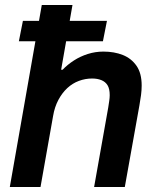

<svg xmlns="http://www.w3.org/2000/svg" viewBox="-20 -743 624 763"><path d="M19 0 146 -723H268L223 -466H229Q248 -486 273.5 -502.5Q299 -519 329 -528.5Q359 -538 391 -538Q434 -538 468 -524.5Q502 -511 522.5 -481.5Q543 -452 543 -403Q543 -385 540.5 -365.5Q538 -346 534 -324L476 0H354L410 -315Q412 -329 414 -341.5Q416 -354 416 -365Q416 -390 407.5 -404Q399 -418 383 -424.5Q367 -431 346 -431Q319 -431 293.5 -421.5Q268 -412 247.5 -393Q227 -374 212 -346Q197 -318 191 -282L141 0ZM55 -579 71 -660H405L389 -579Z"/></svg>

Font: Archivo SemiBold SemiBold
Style: Italic
Weight: 600
Italic angle: -10°
Version: Version 2.001